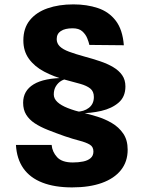

<svg xmlns="http://www.w3.org/2000/svg" viewBox="-20 -826 640 855"><path d="M301 8.5Q223.5 8.5 168.8 -12.8Q114 -34 84.2 -76.2Q54.5 -118.5 51 -180.5H210Q212.5 -150 234.2 -126.2Q256 -102.5 304 -102.5Q329.5 -102.5 350.2 -106.8Q371 -111 383.5 -121.8Q396 -132.5 396 -151.5Q396 -172.5 379.5 -182.2Q363 -192 334 -199.5Q305 -207 268 -219.5Q227 -234 193 -247.5Q159 -261 134.5 -277.2Q110 -293.5 96.5 -315.5Q83 -337.5 83 -368.5Q83 -422 129.8 -450.5Q176.5 -479 271.5 -479L280.5 -474Q267.5 -474.5 253.2 -466.2Q239 -458 229.2 -442.5Q219.5 -427 219.5 -405.5Q219.5 -386.5 235.8 -371.5Q252 -356.5 281.8 -344.8Q311.5 -333 351.5 -323.5Q379.5 -317 413.5 -306.5Q447.5 -296 478.2 -278Q509 -260 528.8 -231.2Q548.5 -202.5 548.5 -159.5Q548.5 -106 518.5 -68.5Q488.5 -31 433.2 -11.2Q378 8.5 301 8.5ZM334.5 -321.5 319.5 -328.5Q353.5 -328.5 375.8 -345.8Q398 -363 398 -394Q398 -419 382 -431.8Q366 -444.5 337.8 -452.5Q309.5 -460.5 271.5 -470.5Q219.5 -484.5 176.8 -507Q134 -529.5 109 -563.8Q84 -598 84 -646Q84 -700.5 112.8 -736Q141.5 -771.5 191.8 -789Q242 -806.5 307 -806.5Q366.5 -806.5 415.5 -790.2Q464.5 -774 495.2 -734.2Q526 -694.5 531.5 -624.5L378 -626Q375.5 -638 368.5 -655.5Q361.5 -673 346.5 -686.5Q331.5 -700 303.5 -700Q269.5 -700 251 -687.8Q232.5 -675.5 232.5 -652Q232.5 -633 246.2 -619.5Q260 -606 287.5 -595.8Q315 -585.5 355 -574.5Q392.5 -564.5 425.8 -553.2Q459 -542 484.2 -527Q509.5 -512 524 -491.2Q538.5 -470.5 538.5 -441Q538.5 -395 508.2 -369Q478 -343 431.2 -332.2Q384.5 -321.5 334.5 -321.5Z"/></svg>

Font: Spline Sans Mono
Style: Regular
Weight: 400
Monospace: yes
Designer: Eben Sorkin, Mirko Velimirovic
Foundry: Sorkin Type
Version: Version 1.004